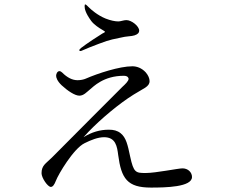

<svg xmlns="http://www.w3.org/2000/svg" viewBox="-20 -829 1040 869"><path d="M344 -598C346 -598 349 -599 351 -600C363 -606 404 -622 428 -631C482 -652 502 -653 523 -658C554 -666 575 -664 589 -669C604 -674 610 -681 610 -690C610 -711 575 -738 552 -738C540 -738 526 -732 516 -732C501 -732 481 -736 458 -745C421 -760 392 -786 384 -794C376 -802 369 -809 366 -809C364 -809 363 -807 363 -801C363 -790 366 -771 393 -734C406 -717 429 -702 443 -694C451 -689 455 -687 455 -685C455 -683 451 -681 443 -677C432 -671 367 -628 347 -612C341 -607 339 -604 339 -602C339 -599 341 -598 344 -598ZM806 -67C786 -67 685 -46 640 -46C594 -46 585 -47 569 -121C558 -173 551 -206 526 -226C511 -238 494 -242 473 -242C432 -242 395 -231 358 -208L381 -233C437 -291 519 -360 585 -401C629 -429 657 -436 657 -462C657 -474 651 -488 640 -501C621 -522 598 -529 579 -529C521 -529 423 -497 368 -473C359 -469 345 -466 331 -466C307 -466 284 -478 261 -501C257 -504 254 -507 249 -507C239 -507 234 -494 234 -486C234 -478 239 -462 259 -443C286 -418 319 -396 339 -396C359 -396 372 -412 387 -424C402 -436 448 -486 540 -486C559 -486 562 -476 562 -472C562 -462 546 -447 534 -436C526 -429 282 -183 215 -116C188 -89 168 -81 168 -45C168 -24 196 17 210 17C219 17 226 7 233 -11C244 -40 313 -157 363 -181C391 -195 423 -208 451 -208C504 -208 510 -166 515 -127C529 -21 556 20 663 20C729 20 849 18 849 -28C849 -49 831 -67 806 -67Z"/></svg>

Font: Shippori Mincho OTF
Style: Regular
Weight: 400
Designer: FONTDASU
Foundry: FONTDASU / Google Inc. / but / Adobe
Version: Version 3.300;hotconv 1.0.109;makeotfexe 2.5.65596